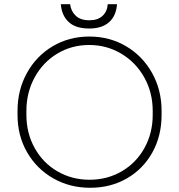

<svg xmlns="http://www.w3.org/2000/svg" viewBox="-20 -875 848 909"><path d="M63 -331V-350Q63 -449 107.5 -529.5Q152 -610 229.5 -656Q307 -702 403 -702Q499 -702 577 -656Q655 -610 700 -529.5Q745 -449 745 -350V-331Q745 -232 701.5 -153.5Q658 -75 581 -30.5Q504 14 407 14Q310 14 231.5 -31Q153 -76 108 -154.5Q63 -233 63 -331ZM703 -331V-350Q703 -437 663 -508.5Q623 -580 554 -621Q485 -662 402 -662Q319 -662 251 -621Q183 -580 144 -508.5Q105 -437 105 -350V-331Q105 -245 144 -174.5Q183 -104 251.5 -64Q320 -24 404 -24Q488 -24 556.5 -64Q625 -104 664 -174.5Q703 -245 703 -331ZM268 -855H312Q316 -822 338.5 -800.5Q361 -779 403 -779Q443 -779 465.5 -800Q488 -821 490 -855H534Q530 -800 496.5 -770Q463 -740 402 -740Q338 -740 305 -771Q272 -802 268 -855Z"/></svg>

Font: Bellota Text Light
Style: Regular
Weight: 300
Designer: Kemie Guaida
Foundry: Kemie Guaida
Version: Version 4.001